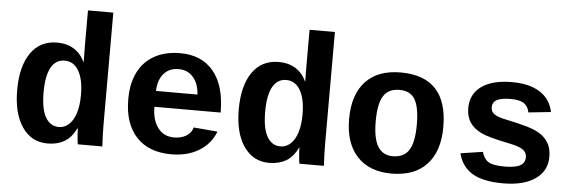

<svg xmlns="http://www.w3.org/2000/svg" viewBox="-48 -876 3096 1036"><g transform="rotate(5 1500.0 -358.0)"><path d="M398.9 0Q397 -7.3 394.3 -36.9Q391.6 -66.4 391.6 -85.9H389.6Q363.8 -33.7 325.7 -12Q287.6 9.8 235.4 9.8Q147.9 9.8 97.7 -63.5Q47.4 -136.7 47.4 -263.2Q47.4 -392.6 97.9 -464.8Q148.4 -537.1 240.7 -537.1Q293 -537.1 331.5 -513.4Q370.1 -489.7 390.6 -443.8H391.6L390.6 -530.8V-724.6H527.8V-115.2Q527.8 -66.4 531.7 0ZM392.6 -266.6Q392.6 -351.1 365.2 -397.5Q337.9 -443.8 289.6 -443.8Q240.7 -443.8 215.6 -398.2Q190.4 -352.5 190.4 -263.2Q190.4 -173.3 216.1 -128.7Q241.7 -84 288.6 -84Q318.8 -84 342.8 -105.7Q366.7 -127.4 379.6 -168Q392.6 -208.5 392.6 -266.6Z M905.8 9.8Q782.7 9.8 715.8 -62.7Q648.9 -135.3 648.9 -266.6Q648.9 -354.5 680.4 -415Q711.9 -475.6 770 -506.8Q828.1 -538.1 907.7 -538.1Q1023.4 -538.1 1087.4 -460.9Q1151.4 -383.8 1151.4 -241.7V-237.8H793Q793 -166 825 -124Q856.9 -82 912.6 -82Q948.7 -82 976.6 -97.4Q1004.4 -112.8 1014.2 -145L1143.6 -133.8Q1116.7 -64.9 1054.2 -27.6Q991.7 9.8 905.8 9.8ZM905.8 -451.7Q855.5 -451.7 825.7 -417.7Q795.9 -383.8 793.9 -323.7H1018.6Q1015.1 -382.3 985.1 -417Q955.1 -451.7 905.8 -451.7Z M1599.1 0Q1597.2 -7.3 1594.5 -36.9Q1591.8 -66.4 1591.8 -85.9H1589.8Q1564 -33.7 1525.9 -12Q1487.8 9.8 1435.5 9.8Q1348.1 9.8 1297.9 -63.5Q1247.6 -136.7 1247.6 -263.2Q1247.6 -392.6 1298.1 -464.8Q1348.6 -537.1 1440.9 -537.1Q1493.2 -537.1 1531.7 -513.4Q1570.3 -489.7 1590.8 -443.8H1591.8L1590.8 -530.8V-724.6H1728V-115.2Q1728 -66.4 1731.9 0ZM1592.8 -266.6Q1592.8 -351.1 1565.4 -397.5Q1538.1 -443.8 1489.7 -443.8Q1440.9 -443.8 1415.8 -398.2Q1390.6 -352.5 1390.6 -263.2Q1390.6 -173.3 1416.3 -128.7Q1441.9 -84 1488.8 -84Q1519 -84 1543 -105.7Q1566.9 -127.4 1579.8 -168Q1592.8 -208.5 1592.8 -266.6Z M2355.5 -264.6Q2355.5 -133.3 2289.1 -61.8Q2222.7 9.8 2098.1 9.8Q1978 9.8 1911.6 -61.8Q1845.2 -133.3 1845.2 -264.6Q1845.2 -395.5 1911.1 -466.8Q1977.1 -538.1 2101.1 -538.1Q2355.5 -538.1 2355.5 -264.6ZM2211.9 -264.6Q2211.9 -358.4 2187 -401.1Q2162.1 -443.8 2103 -443.8Q2042.5 -443.8 2015.9 -400.9Q1989.3 -357.9 1989.3 -264.6Q1989.3 -170.4 2016.4 -127.2Q2043.5 -84 2096.7 -84Q2157.2 -84 2184.6 -126.7Q2211.9 -169.4 2211.9 -264.6Z M2939.5 -154.3Q2939.5 -77.6 2876.7 -33.9Q2814 9.8 2703.1 9.8Q2594.2 9.8 2536.4 -24.7Q2478.5 -59.1 2459.5 -131.8L2580.1 -149.9Q2590.3 -112.3 2615.5 -96.7Q2640.6 -81.1 2703.1 -81.1Q2760.7 -81.1 2787.1 -95.7Q2813.5 -110.4 2813.5 -141.6Q2813.5 -167 2792.2 -181.9Q2771 -196.8 2720.2 -207Q2604 -230 2563.5 -249.8Q2522.9 -269.5 2501.7 -301Q2480.5 -332.5 2480.5 -378.4Q2480.5 -454.1 2538.8 -496.3Q2597.2 -538.6 2704.1 -538.6Q2798.3 -538.6 2855.7 -502Q2913.1 -465.3 2927.2 -396L2805.7 -383.3Q2799.8 -415.5 2776.9 -431.4Q2753.9 -447.3 2704.1 -447.3Q2655.3 -447.3 2630.9 -434.8Q2606.4 -422.4 2606.4 -393.1Q2606.4 -370.1 2625.2 -356.7Q2644 -343.3 2688.5 -334.5Q2750.5 -321.8 2798.6 -308.3Q2846.7 -294.9 2875.7 -276.4Q2904.8 -257.8 2922.1 -228.8Q2939.5 -199.7 2939.5 -154.3Z"/></g></svg>

Font: Liberation Mono
Style: Bold
Weight: 700
Monospace: yes
Designer: Steve Matteson
Foundry: Ascender Corporation
Version: Version 2.1.5